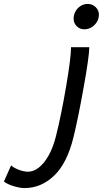

<svg xmlns="http://www.w3.org/2000/svg" viewBox="-180 -728 522 975"><path d="M193.4 -32.2Q161.1 100.6 95 163.8Q28.8 227.1 -55.7 227.1Q-78.1 227.1 -110.6 217.3Q-143.1 207.5 -160.2 193.8L-123.5 111.8Q-110.4 124.5 -84.2 134.3Q-58.1 144 -37.6 144Q-10.7 144 16.4 123.5Q43.5 103 66.7 62Q89.8 21 104.5 -37.6Q131.8 -147 156.2 -291.5Q180.7 -436 180.7 -488.3H273.4Q273.4 -443.8 245.1 -285.6Q216.8 -127.4 193.4 -32.2ZM265.6 -708Q289.1 -708 305.7 -691.9Q322.3 -675.8 322.3 -653.3Q322.3 -634.3 312.3 -617.2Q302.2 -600.1 285.2 -589.6Q268.1 -579.1 248 -579.1Q225.1 -579.1 209.5 -595Q193.8 -610.8 193.8 -633.3Q193.8 -652.3 203.1 -669.7Q212.4 -687 229 -697.5Q245.6 -708 265.6 -708Z"/></svg>

Font: Lesson One
Style: Italic
Weight: 400
Italic angle: -14°
Designer: But Ko, Victor Gaultney, Annie Olsen, Julie Remington, Don Collingsworth, Eric Hays, Becca Hirsbrunner
Version: Version 1.100